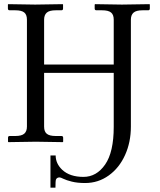

<svg xmlns="http://www.w3.org/2000/svg" viewBox="-20 -666 753 901"><path d="M513.7 -70.8V-324.2H187V-71.8Q187 -48.3 199.7 -38.1Q212.4 -27.8 241.7 -27.8H268.1Q276.4 -27.8 276.4 -19.5V-1L274.4 1Q187.5 -1 148.4 -1L19.5 1L17.6 -1V-19.5Q17.6 -27.8 25.4 -27.8H51.8Q81.5 -27.8 94 -38.8Q106.4 -49.8 106.4 -71.8V-573.7Q106.4 -597.2 93.8 -607.4Q81.1 -617.7 51.8 -617.7H25.4Q17.1 -617.7 17.1 -626V-644.5L19 -646.5Q106 -644.5 145 -644.5L273.9 -646.5L275.9 -644.5V-626Q275.9 -617.7 268.1 -617.7H241.7Q211.9 -617.7 199.5 -606.7Q187 -595.7 187 -573.7V-363.3H513.7V-573.7Q513.7 -597.2 501 -607.4Q488.3 -617.7 459 -617.7H432.6Q424.3 -617.7 424.3 -626V-644.5L426.3 -646.5Q513.2 -644.5 552.2 -644.5L681.2 -646.5L683.1 -644.5V-626Q683.1 -617.7 675.3 -617.7H648.9Q619.1 -617.7 606.7 -606.7Q594.2 -595.7 594.2 -573.7V-71.8Q594.2 1 566.9 61.5Q539.6 122.1 490.2 157.5Q440.9 192.9 379.4 192.9Q343.3 192.9 317.1 186.3Q291 179.7 277.6 173.1Q264.2 166.5 259.8 166.5Q247.1 166.5 242.7 176.3Q240.2 182.6 240.2 214.8H216.8V63.5H241.2Q241.2 101.6 272 130.9Q307.6 164.1 371.6 164.1Q433.1 164.1 473.4 106Q513.7 47.9 513.7 -70.8Z"/></svg>

Font: Libertinage
Style: b
Weight: 400
Designer: OSP
Foundry: OSP
Version: Version 1.0; 2008; OFL relea